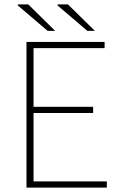

<svg xmlns="http://www.w3.org/2000/svg" viewBox="-20 -850 550 870"><path d="M100 0V-660H454V-632H132V-366H402V-338H132V-28H464V0ZM196 -710 60 -826 62 -830H108L230 -710ZM376 -710 240 -826 242 -830H288L410 -710Z"/></svg>

Font: Source Sans 3 ExtraLight ExtraLight
Style: Regular
Weight: 250
Version: Version 3.052;hotconv 1.1.0;makeotfexe 2.6.0